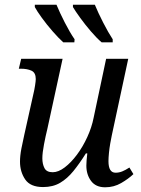

<svg xmlns="http://www.w3.org/2000/svg" viewBox="-20 -786 601 816"><path d="M427 10Q387 10 367 -17Q347 -44 347 -82Q347 -100 351 -134H345Q318 -91 292 -59Q266 -27 235.5 -9Q205 9 163 9Q109 9 87 -23.5Q65 -56 65 -99Q65 -124 71 -155Q77 -186 83 -212L122 -387Q126 -403 129 -422.5Q132 -442 132 -450Q132 -477 114 -485.5Q96 -494 68 -494H60L70 -536H246L181 -237Q174 -209 167 -172.5Q160 -136 160 -113Q160 -89 169 -71.5Q178 -54 204 -54Q228 -54 255 -74.5Q282 -95 307 -128.5Q332 -162 351 -203.5Q370 -245 378 -286L431 -536H525L455 -210Q452 -196 448.5 -176Q445 -156 443 -135.5Q441 -115 441 -101Q441 -52 471 -52Q486 -52 499.5 -57.5Q513 -63 530 -74L547 -46Q526 -26 495 -8Q464 10 427 10ZM412 -606Q391 -624 366.5 -652.5Q342 -681 321 -710Q300 -739 290 -756V-766H383Q397 -732 418.5 -690Q440 -648 459 -619V-606ZM249 -606Q229 -624 204 -652.5Q179 -681 158 -710Q137 -739 128 -756V-766H220Q234 -732 255.5 -690Q277 -648 297 -619L296 -606Z"/></svg>

Font: Noto Serif SemiCondensed
Style: Italic
Weight: 400
Width: 4
Italic angle: -12°
Designer: Monotype Design Team
Foundry: Monotype Imaging Inc.
Version: Version 2.013